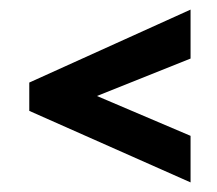

<svg xmlns="http://www.w3.org/2000/svg" viewBox="-20 -418 453 400"><path d="M377 -135V-38L41 -187V-246L377 -398V-296L182 -218Z"/></svg>

Font: Genos ExtraBold
Style: Regular
Weight: 800
Designer: Robert E. Leuschke
Foundry: Robert E. Leuschke
Version: Version 1.010